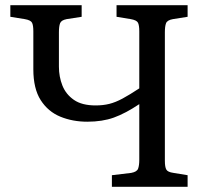

<svg xmlns="http://www.w3.org/2000/svg" viewBox="-20 -723 808 743"><path d="M413 0V-45L488 -54Q510 -58 514.5 -70.5Q519 -83 519 -105V-320Q465 -284 420.5 -268Q376 -252 318 -252Q261 -252 213.5 -271.5Q166 -291 137.5 -335.5Q109 -380 109 -455V-602Q109 -625 104 -635Q99 -645 76 -649L20 -658V-703H296V-658L238 -649Q217 -645 212.5 -633Q208 -621 208 -598V-465Q208 -426 221.5 -392Q235 -358 266 -336.5Q297 -315 350 -315Q379 -315 403 -321Q427 -327 454 -341.5Q481 -356 519 -381V-602Q519 -625 514 -635Q509 -645 486 -649L431 -658V-703H706V-658L649 -649Q627 -645 622.5 -633Q618 -621 618 -598V-101Q618 -77 623.5 -67Q629 -57 651 -54L706 -45V0Z"/></svg>

Font: Literata 18pt
Style: Regular
Weight: 400
Designer: Latin by Veronika Burian and Jose Scaglione. Greek by Irene Vlachou. Cyrillic by Vera Evstafieva.
Foundry: TypeTogether
Version: Version 3.103;gftools[0.9.29]